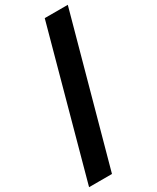

<svg xmlns="http://www.w3.org/2000/svg" viewBox="-247 -806 885 1082"><g transform="rotate(-30 195.0 -265.0)"><path d="M-10 210 250 -740H400L139 210Z"/></g></svg>

Font: Georama ExtraCondensed Black
Style: Regular
Weight: 900
Width: 2
Designer: Jean-Baptiste Levee
Foundry: Production Type
Version: Version 1.000